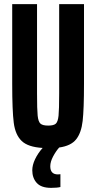

<svg xmlns="http://www.w3.org/2000/svg" viewBox="-20 -708 465 928"><path d="M386 -688V-303Q386 -181 379.5 -123.5Q373 -66 348 -34.5Q323 -3 266 5Q250 23 236.5 48.5Q223 74 223 96Q223 135 260 135L272 134V196Q256 200 227 200Q179 200 157.5 176Q136 152 136 115Q136 90 149.5 61.5Q163 33 186 7Q116 3 85 -26.5Q54 -56 46.5 -114.5Q39 -173 39 -303V-688H159V-256Q159 -178 162 -149Q165 -120 175.5 -110.5Q186 -101 213 -101Q240 -101 250 -110.5Q260 -120 263 -149Q266 -178 266 -256V-688Z"/></svg>

Font: Saira ExtraCondensed
Style: Bold
Weight: 700
Width: 2
Designer: Hector Gatti with collaboration of the Omnibus-Type team
Foundry: Omnibus-Type
Version: Version 0.072; ttfautohint (v1.8)